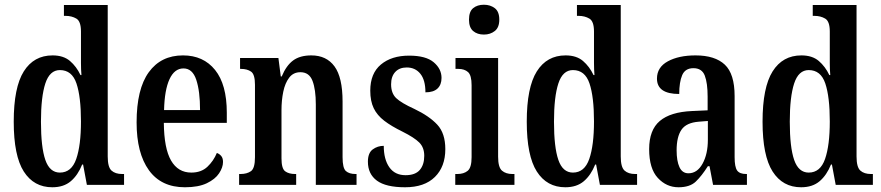

<svg xmlns="http://www.w3.org/2000/svg" viewBox="-20 -781 3721 811"><path d="M201 10Q123 10 80.5 -56.5Q38 -123 38 -267Q38 -412 80.5 -479.5Q123 -547 202 -547Q248 -547 275.5 -523.5Q303 -500 320 -464H324Q322 -487 322 -515Q322 -543 322 -572V-648Q322 -691 302.5 -702.5Q283 -714 257 -714H250V-760H435V-120Q435 -75 451 -60.5Q467 -46 496 -46H504V0H347L331 -86H327Q309 -41 279 -15.5Q249 10 201 10ZM233 -52Q282 -52 302 -109.5Q322 -167 322 -268Q322 -372 303 -428.5Q284 -485 233 -485Q190 -485 171.5 -428.5Q153 -372 153 -267Q153 -159 171.5 -105.5Q190 -52 233 -52Z M761 10Q661 10 609 -62Q557 -134 557 -264Q557 -405 608.5 -476Q660 -547 753 -547Q839 -547 888.5 -485.5Q938 -424 938 -305V-262H672Q673 -154 702.5 -103Q732 -52 788 -52Q830 -52 856 -76.5Q882 -101 896 -135Q907 -131 914.5 -122Q922 -113 922 -97Q922 -74 905.5 -49Q889 -24 853.5 -7Q818 10 761 10ZM825 -316Q825 -396 809 -444Q793 -492 755 -492Q717 -492 696 -446.5Q675 -401 673 -316Z M990 0V-46H996Q1023 -46 1040 -58Q1057 -70 1057 -117V-423Q1057 -467 1040.5 -478.5Q1024 -490 998 -490H994V-536H1156L1166 -458H1170Q1189 -504 1218 -525.5Q1247 -547 1295 -547Q1359 -547 1393 -500.5Q1427 -454 1427 -352V-117Q1427 -71 1441 -58.5Q1455 -46 1482 -46H1486V0H1314V-340Q1314 -403 1300 -439.5Q1286 -476 1249 -476Q1219 -476 1201.5 -453Q1184 -430 1176.5 -393.5Q1169 -357 1169 -316V-112Q1169 -69 1184.5 -57.5Q1200 -46 1227 -46H1231V0Z M1691 10Q1610 10 1572 -18Q1534 -46 1534 -98Q1534 -135 1554.5 -150Q1575 -165 1601 -165Q1601 -108 1624.5 -74.5Q1648 -41 1693 -41Q1734 -41 1753 -63Q1772 -85 1772 -123Q1772 -158 1751 -179Q1730 -200 1680 -225Q1633 -248 1603 -271Q1573 -294 1558.5 -324Q1544 -354 1544 -398Q1544 -471 1589 -508.5Q1634 -546 1708 -546Q1779 -546 1812 -518Q1845 -490 1845 -452Q1845 -423 1828 -407Q1811 -391 1777 -391Q1777 -443 1755.5 -469.5Q1734 -496 1698 -496Q1667 -496 1649.5 -477Q1632 -458 1632 -425Q1632 -387 1653.5 -366.5Q1675 -346 1730 -321Q1793 -291 1827 -254.5Q1861 -218 1861 -151Q1861 -77 1817 -33.5Q1773 10 1691 10Z M2024 -635Q1996 -635 1978.5 -650Q1961 -665 1961 -698Q1961 -732 1978.5 -746.5Q1996 -761 2024 -761Q2051 -761 2070 -746.5Q2089 -732 2089 -698Q2089 -665 2070 -650Q2051 -635 2024 -635ZM1903 0V-46H1912Q1939 -46 1955.5 -59.5Q1972 -73 1972 -117V-421Q1972 -463 1957 -476.5Q1942 -490 1916 -490H1904V-536H2084V-119Q2084 -74 2100.5 -60Q2117 -46 2144 -46H2153V0Z M2368 10Q2290 10 2247.5 -56.5Q2205 -123 2205 -267Q2205 -412 2247.5 -479.5Q2290 -547 2369 -547Q2415 -547 2442.5 -523.5Q2470 -500 2487 -464H2491Q2489 -487 2489 -515Q2489 -543 2489 -572V-648Q2489 -691 2469.5 -702.5Q2450 -714 2424 -714H2417V-760H2602V-120Q2602 -75 2618 -60.5Q2634 -46 2663 -46H2671V0H2514L2498 -86H2494Q2476 -41 2446 -15.5Q2416 10 2368 10ZM2400 -52Q2449 -52 2469 -109.5Q2489 -167 2489 -268Q2489 -372 2470 -428.5Q2451 -485 2400 -485Q2357 -485 2338.5 -428.5Q2320 -372 2320 -267Q2320 -159 2338.5 -105.5Q2357 -52 2400 -52Z M2846 10Q2795 10 2758.5 -29.5Q2722 -69 2722 -151Q2722 -232 2767 -270Q2812 -308 2903 -312L2969 -315V-373Q2969 -430 2957 -461.5Q2945 -493 2909 -493Q2874 -493 2861.5 -463.5Q2849 -434 2849 -384Q2755 -384 2755 -449Q2755 -497 2801 -522Q2847 -547 2918 -547Q3000 -547 3041.5 -508Q3083 -469 3083 -375V-117Q3083 -76 3093.5 -61Q3104 -46 3132 -46H3135V0H2992L2977 -79H2970Q2944 -38 2919 -14Q2894 10 2846 10ZM2888 -49Q2925 -49 2947.5 -89.5Q2970 -130 2970 -191V-270L2932 -267Q2879 -263 2858.5 -233Q2838 -203 2838 -146Q2838 -101 2850 -75Q2862 -49 2888 -49Z M3364 10Q3286 10 3243.5 -56.5Q3201 -123 3201 -267Q3201 -412 3243.5 -479.5Q3286 -547 3365 -547Q3411 -547 3438.5 -523.5Q3466 -500 3483 -464H3487Q3485 -487 3485 -515Q3485 -543 3485 -572V-648Q3485 -691 3465.5 -702.5Q3446 -714 3420 -714H3413V-760H3598V-120Q3598 -75 3614 -60.5Q3630 -46 3659 -46H3667V0H3510L3494 -86H3490Q3472 -41 3442 -15.5Q3412 10 3364 10ZM3396 -52Q3445 -52 3465 -109.5Q3485 -167 3485 -268Q3485 -372 3466 -428.5Q3447 -485 3396 -485Q3353 -485 3334.5 -428.5Q3316 -372 3316 -267Q3316 -159 3334.5 -105.5Q3353 -52 3396 -52Z"/></svg>

Font: Noto Serif Tamil ExtraCondensed SemiBold
Style: Regular
Weight: 600
Width: 2
Designer: Indian Type Foundry, Tom Grace, and the Monotype Design Team
Foundry: Monotype Imaging Inc.
Version: Version 2.004; ttfautohint (v1.8.4.7-5d5b)